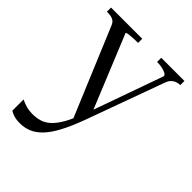

<svg xmlns="http://www.w3.org/2000/svg" viewBox="-211 -635 984 984"><g transform="rotate(45 281.0 -143.0)"><path d="M332 -58 312 -19 285 32 81 -456Q75 -470 65.5 -477Q56 -484 43.5 -486Q31 -488 16 -488H15V-518H241V-488H239Q223 -488 204.5 -487Q186 -486 173 -484Q160 -482 160 -478ZM328 -17Q301 56 275 104.5Q249 153 221.5 181Q194 209 165 220.5Q136 232 104 232Q77 232 58.5 226Q40 220 31 213V132Q34 133 45 138Q56 143 74 148Q92 153 116 153Q143 153 167.5 146Q192 139 215 118.5Q238 98 260.5 58.5Q283 19 305 -45L317 -72L455 -460Q455 -469 443.5 -475Q432 -481 415 -484.5Q398 -488 381 -488H379V-518H547V-488Q532 -488 519.5 -483Q507 -478 497.5 -468Q488 -458 482 -441Z"/></g></svg>

Font: Roboto Serif 144pt
Style: Regular
Weight: 400
Version: Version 1.008